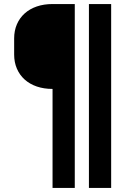

<svg xmlns="http://www.w3.org/2000/svg" viewBox="-20 -750 640 950"><path d="M350 180H240V-310Q197 -310 162 -322Q127 -334 102 -356.5Q77 -379 63.5 -410.5Q50 -442 50 -480V-560Q50 -598 63.5 -629.5Q77 -661 102 -683.5Q127 -706 162 -718Q197 -730 240 -730H350ZM530 180H420V-730H530Z"/></svg>

Font: Maple Mono NL ExtraBold
Style: Regular
Weight: 800
Monospace: yes
Designer: subframe7536
Version: Version 7.000